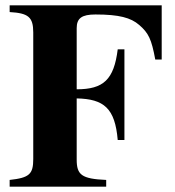

<svg xmlns="http://www.w3.org/2000/svg" viewBox="-20 -696 651 716"><path d="M583 -474V-676H16V-651C85 -647 104 -633 104 -575V-103C104 -47 90 -33 16 -25V0H376V-25C284 -29 266 -44 266 -101V-329C368 -327 409 -292 419 -174H444V-512H419C405 -399 366 -363 266 -363V-591C266 -628 285 -642 336 -642C424 -642 468 -630 499 -603C534 -573 545 -550 559 -474Z"/></svg>

Font: XITS Math
Style: Bold
Weight: 700
Designer: MicroPress Inc., with final additions and corrections provided by Coen Hoffman, Elsevier (retired)
Version: Version 1.105